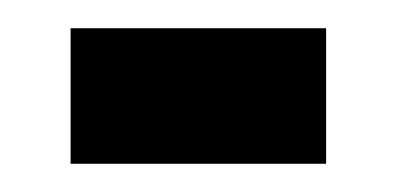

<svg xmlns="http://www.w3.org/2000/svg" viewBox="-20 -340 281 136"><path d="M30 -224V-320H211V-224Z"/></svg>

Font: Archivo ExtraCondensed SemiBold
Style: Regular
Weight: 600
Width: 2
Designer: Hector Gatti
Foundry: Omnibus-Type
Version: Version 2.001